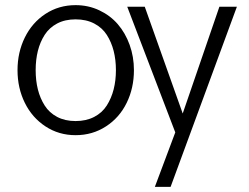

<svg xmlns="http://www.w3.org/2000/svg" viewBox="-20 -514 963 744"><path d="M272.9 9.8Q208 9.8 156.2 -24.2Q104.5 -58.1 76.2 -115.5Q47.9 -172.9 47.9 -242.2Q47.9 -311 76.2 -368.7Q104.5 -426.3 156.2 -460.2Q208 -494.1 272.9 -494.1Q322.3 -494.1 364.7 -474.1Q407.2 -454.1 436.5 -420.2Q465.8 -386.2 482.4 -340.1Q499 -293.9 499 -242.2Q499 -172.9 470.9 -115.5Q442.9 -58.1 390.6 -24.2Q338.4 9.8 272.9 9.8ZM580.1 210 659.2 -1 473.1 -487.8H541L688 -74.2L830.1 -487.8H897.9L641.1 210ZM201.4 -61Q231.9 -44.9 272.9 -44.9Q314 -44.9 345 -61Q376 -77.1 393.8 -105.2Q411.6 -133.3 420.4 -167.7Q429.2 -202.1 429.2 -242.2Q429.2 -282.2 420.4 -316.7Q411.6 -351.1 393.8 -378.9Q376 -406.7 345 -422.9Q314 -439 272.9 -439Q231.9 -439 201.4 -422.9Q170.9 -406.7 153.1 -378.9Q135.3 -351.1 126.7 -316.7Q118.2 -282.2 118.2 -242.2Q118.2 -202.1 126.7 -167.7Q135.3 -133.3 153.1 -105.2Q170.9 -77.1 201.4 -61Z"/></svg>

Font: HK Grotesk Light
Style: Regular
Weight: 300
Designer: Alfredo Marco Pradil and Stefan Peev
Foundry: Hanken Design Co.
Version: Version 1.045;PS 001.045;hotconv 1.0.88;makeotf.lib2.5.64775